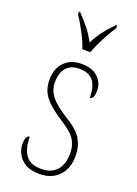

<svg xmlns="http://www.w3.org/2000/svg" viewBox="-148 -827 638 897"><g transform="rotate(20 171.0 -378.0)"><path d="M168 10Q122 10 95.5 -7Q69 -24 57.5 -48Q46 -72 46 -94Q46 -138 67 -138Q67 -80 90 -47.5Q113 -15 168 -15Q218 -15 244.5 -45Q271 -75 271 -130Q271 -164 255 -193.5Q239 -223 184 -257Q138 -287 111.5 -311.5Q85 -336 73.5 -361.5Q62 -387 62 -421Q62 -475 93.5 -508Q125 -541 179 -541Q232 -541 260.5 -514Q289 -487 289 -449Q289 -405 268 -405Q268 -463 245.5 -489.5Q223 -516 178 -516Q132 -516 111 -488.5Q90 -461 90 -420Q90 -377 116 -346Q142 -315 194 -283Q258 -245 278.5 -208.5Q299 -172 299 -127Q299 -64 263.5 -27Q228 10 168 10ZM158 -606Q147 -640 124.5 -682.5Q102 -725 83 -753V-766H89Q119 -734 139.5 -708.5Q160 -683 179 -647Q197 -683 216.5 -708.5Q236 -734 267 -766H273V-753Q254 -725 232 -682.5Q210 -640 197 -606Z"/></g></svg>

Font: Noto Serif Armenian Condensed Thin
Style: Regular
Weight: 100
Width: 3
Designer: Monotype Design Team
Foundry: Monotype Imaging Inc.
Version: Version 2.008; ttfautohint (v1.8.4.7-5d5b)